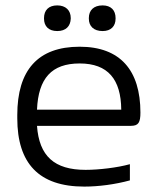

<svg xmlns="http://www.w3.org/2000/svg" viewBox="-20 -682 567 711"><path d="M500 -265C500 -422 425 -509 275 -509C120 -509 44 -422 44 -256V-244C44 -77 124 9 292 9C345 9 406 1 461 -14V-74C414 -61 346 -53 297 -53C181 -53 125 -104 117 -216H465C493 -216 500 -229 500 -265ZM117 -276C122 -392 171 -447 275 -447C380 -447 428 -388 429 -276ZM143 -613C143 -585 160 -567 192 -567C224 -567 241 -585 242 -613V-615C242 -644 223 -662 192 -662C160 -662 143 -644 143 -615ZM309 -613C309 -585 327 -567 360 -567C391 -567 408 -585 408 -613V-615C408 -644 391 -662 360 -662C327 -662 309 -644 309 -615Z"/></svg>

Font: LT Wave Text Light
Style: Regular
Weight: 300
Designer: Daniel Lyons
Version: Version 2.5 (Glyphs App)